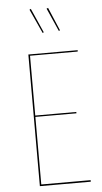

<svg xmlns="http://www.w3.org/2000/svg" viewBox="-61 -951 527 988"><g transform="rotate(-5 203.0 -456.5)"><path d="M358 -673H112V-364H324V-357H112V-8H367V0H104V-680H359ZM193 -787 187 -784 130 -909 137 -913ZM277 -790 271 -787 218 -907 226 -910Z"/></g></svg>

Font: Fira Sans Compressed Eight
Style: Regular
Weight: 100
Width: 1
Designer: bBox Type GmbH & Carrois Corporate GbR & Edenspiekermann AG
Foundry: bBox Type GmbH & Carrois Corporate GbR & Edenspiekermann AG
Version: Version 4.301